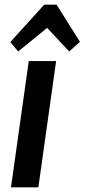

<svg xmlns="http://www.w3.org/2000/svg" viewBox="-20 -801 362 821"><path d="M220 -540 144 0H27L103 -540ZM24 -621 169 -781H222L322 -622L276 -581L155 -710H216L58 -581Z"/></svg>

Font: Pathway Extreme Condensed SemiBold
Style: Italic
Weight: 600
Width: 3
Italic angle: -8°
Version: Version 1.001;gftools[0.9.26]